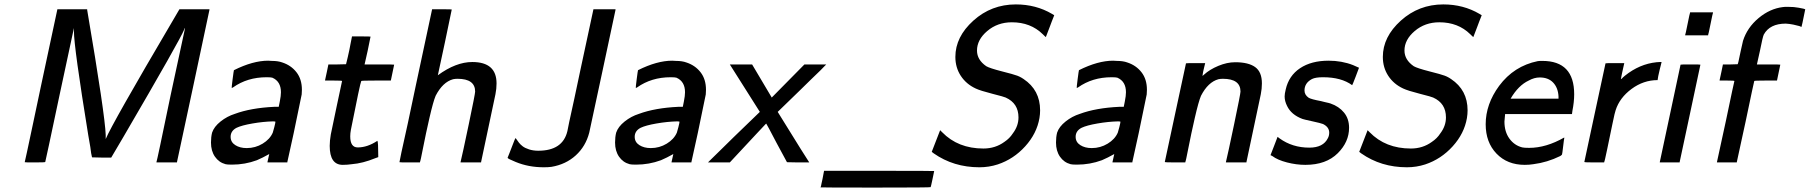

<svg xmlns="http://www.w3.org/2000/svg" viewBox="-20 -736 8200 870"><path d="M375 -691Q456 -215 459 -124V-106Q487 -174 762 -641L793 -694H929V-691Q929 -690 856 -347.5Q783 -5 782 -2V0H689V-2Q691 -4 753 -304Q817 -604 818 -606Q819 -611 817 -608Q817 -607 815 -603Q798 -559 540 -117L484 -22H440L397 -23L393 -42Q392 -57 380 -123Q315 -523 315 -594V-609L250 -306Q186 -3 185 -2Q185 0 138 0Q92 0 92 -1L102 -46Q111 -90 130 -177.5Q149 -265 166 -348L240 -694H375Z M1040 -418Q1126 -461 1195 -461Q1197 -461 1203 -460.5Q1209 -460 1212 -460Q1240 -460 1259 -453Q1299 -440 1323.5 -408.5Q1348 -377 1348 -329Q1348 -325 1347.5 -318Q1347 -311 1347 -308Q1307 -110 1282 -2V0H1192V-2L1200 -38Q1170 -21 1144 -10Q1090 10 1031 10Q1009 10 1002 8Q972 0 954 -26Q936 -52 936 -90Q936 -115 941 -135Q950 -162 979.5 -185.5Q1009 -209 1044 -220Q1117 -247 1223 -252H1243L1248 -277Q1253 -302 1253 -318Q1253 -367 1214 -384Q1207 -386 1188 -386Q1101 -386 1036 -340Q1031 -337 1030 -337Q1029 -338 1034 -377Q1039 -416 1040 -418ZM1025 -116Q1025 -92 1046 -78.5Q1067 -65 1098 -65Q1137 -65 1170 -85Q1203 -105 1216 -135Q1218 -140 1223 -160Q1228 -180 1228 -184Q1228 -186 1217 -186Q1173 -185 1124 -176.5Q1075 -168 1052 -157Q1025 -143 1025 -116Z M1533 11Q1474 11 1474 -75Q1474 -98 1479 -127Q1481 -137 1505 -251.5Q1529 -366 1530 -369Q1530 -371 1491 -371H1453V-373L1461 -410L1468 -444H1508L1548 -445L1556 -478Q1564 -512 1569 -541L1575 -571H1617Q1659 -571 1659 -570Q1659 -569 1646 -506L1632 -444H1699Q1766 -444 1766 -443Q1766 -440 1758.5 -407Q1751 -374 1751 -371H1684Q1617 -371 1617 -369Q1612 -360 1570 -148Q1567 -132 1567 -118Q1567 -68 1601 -68Q1645 -68 1690 -98Q1694 -94 1694 -28V-24L1680 -19Q1624 4 1574 8Q1554 11 1533 11Z M2133 -321Q2133 -379 2053 -379Q2043 -379 2033 -377Q1986 -364 1954 -302Q1943 -276 1926 -202Q1909 -128 1897 -66Q1885 -4 1883 -2V0H1836Q1790 0 1790 -1L1799 -46Q1809 -90 1828 -177.5Q1847 -265 1864 -348L1938 -694H1982Q2027 -694 2027 -693Q2027 -692 1996 -544L1964 -395Q2046 -455 2120 -455Q2230 -455 2230 -358Q2230 -334 2225 -309Q2224 -304 2192.5 -155.5Q2161 -7 2160 -2V0H2067V-2Q2075 -34 2104 -172.5Q2133 -311 2133 -321Z M2611 -424 2669 -694H2769V-691Q2768 -685 2709.5 -412Q2651 -139 2650 -135Q2634 -73 2589 -32Q2544 9 2479 20Q2465 22 2444 22Q2375 22 2317 -2Q2280 -17 2280 -21L2288 -41Q2296 -61 2304.5 -83.5Q2313 -106 2315 -109L2316 -110Q2317 -110 2321 -104Q2325 -98 2331.5 -89.5Q2338 -81 2348.5 -73Q2359 -65 2377.5 -59Q2396 -53 2419 -53Q2530 -53 2551 -142Q2551 -145 2559 -182Q2567 -219 2582.5 -289.5Q2598 -360 2611 -424Z M2871 -418Q2957 -461 3026 -461Q3028 -461 3034 -460.5Q3040 -460 3043 -460Q3071 -460 3090 -453Q3130 -440 3154.5 -408.5Q3179 -377 3179 -329Q3179 -325 3178.5 -318Q3178 -311 3178 -308Q3138 -110 3113 -2V0H3023V-2L3031 -38Q3001 -21 2975 -10Q2921 10 2862 10Q2840 10 2833 8Q2803 0 2785 -26Q2767 -52 2767 -90Q2767 -115 2772 -135Q2781 -162 2810.5 -185.5Q2840 -209 2875 -220Q2948 -247 3054 -252H3074L3079 -277Q3084 -302 3084 -318Q3084 -367 3045 -384Q3038 -386 3019 -386Q2932 -386 2867 -340Q2862 -337 2861 -337Q2860 -338 2865 -377Q2870 -416 2871 -418ZM2856 -116Q2856 -92 2877 -78.5Q2898 -65 2929 -65Q2968 -65 3001 -85Q3034 -105 3047 -135Q3049 -140 3054 -160Q3059 -180 3059 -184Q3059 -186 3048 -186Q3004 -185 2955 -176.5Q2906 -168 2883 -157Q2856 -143 2856 -116Z M3504 -229Q3640 -9 3647 0H3596L3546 -1L3499 -88Q3453 -176 3452 -176Q3452 -177 3441 -165Q3430 -153 3410 -132Q3390 -111 3369 -88L3287 0H3188L3202 -14Q3216 -28 3248 -59Q3280 -90 3305 -115L3423 -229L3287 -444H3388L3477 -294L3625 -444H3724L3715 -435Q3713 -432 3698.5 -418Q3684 -404 3654.5 -375.5Q3625 -347 3605 -327Z M3707 75 3714 38H3964Q4213 38 4213 39Q4213 40 4205.5 75.5Q4198 111 4197 112Q4197 114 3947 114Q3698 114 3698 113L3700 108Q3701 103 3703 93Q3705 83 3707 75Z M4309 -478Q4309 -569 4390.5 -642.5Q4472 -716 4583 -716Q4674 -716 4747 -673L4757 -667Q4756 -665 4753.5 -658Q4751 -651 4746 -639Q4741 -627 4737 -615L4719 -568Q4718 -568 4705 -581Q4650 -635 4565 -635Q4500 -635 4453.5 -595.5Q4407 -556 4407 -507Q4407 -465 4449 -436Q4464 -427 4520.5 -412.5Q4577 -398 4580 -396Q4599 -391 4618 -378Q4693 -328 4693 -236Q4693 -219 4690 -201Q4678 -131 4625.5 -73Q4573 -15 4501 9Q4461 22 4418 22Q4301 22 4211 -41L4202 -48L4240 -146L4249 -137Q4321 -63 4436 -63Q4490 -63 4531 -93Q4555 -109 4569 -131Q4595 -165 4595 -204Q4595 -268 4537 -294Q4532 -297 4477 -311Q4422 -325 4401 -335Q4358 -355 4333.5 -392.5Q4309 -430 4309 -478Z M4869 -418Q4955 -461 5024 -461Q5026 -461 5032 -460.5Q5038 -460 5041 -460Q5069 -460 5088 -453Q5128 -440 5152.5 -408.5Q5177 -377 5177 -329Q5177 -325 5176.5 -318Q5176 -311 5176 -308Q5136 -110 5111 -2V0H5021V-2L5029 -38Q4999 -21 4973 -10Q4919 10 4860 10Q4838 10 4831 8Q4801 0 4783 -26Q4765 -52 4765 -90Q4765 -115 4770 -135Q4779 -162 4808.5 -185.5Q4838 -209 4873 -220Q4946 -247 5052 -252H5072L5077 -277Q5082 -302 5082 -318Q5082 -367 5043 -384Q5036 -386 5017 -386Q4930 -386 4865 -340Q4860 -337 4859 -337Q4858 -338 4863 -377Q4868 -416 4869 -418ZM4854 -116Q4854 -92 4875 -78.5Q4896 -65 4927 -65Q4966 -65 4999 -85Q5032 -105 5045 -135Q5047 -140 5052 -160Q5057 -180 5057 -184Q5057 -186 5046 -186Q5002 -185 4953 -176.5Q4904 -168 4881 -157Q4854 -143 4854 -116Z M5601 -321Q5601 -379 5521 -379Q5511 -379 5501 -377Q5454 -364 5422 -302Q5411 -276 5394 -202Q5377 -128 5365 -66Q5353 -4 5351 -2V0H5304Q5258 0 5258 -2L5306 -226L5354 -449Q5354 -450 5398 -450H5441L5434 -421Q5433 -417 5432 -412Q5431 -407 5430.5 -404Q5430 -401 5429.5 -397.5Q5429 -394 5429 -393.5Q5429 -393 5429 -392Q5432 -395 5436 -398Q5461 -421 5500.5 -437.5Q5540 -454 5577 -454Q5637 -454 5667.5 -432Q5698 -410 5698 -358Q5698 -334 5693 -309Q5692 -304 5660.5 -155.5Q5629 -7 5628 -2V0H5535V-2Q5543 -34 5572 -172.5Q5601 -311 5601 -321Z M5806 -331Q5820 -393 5871 -427Q5922 -461 6000 -461Q6060 -461 6111 -441L6138 -429Q6138 -428 6123 -389Q6108 -350 6107 -350Q6058 -386 5975 -386Q5941 -386 5925 -378Q5891 -360 5891 -326Q5891 -306 5910 -293Q5922 -286 5965 -278Q5972 -276 5983 -273.5Q5994 -271 6000.5 -269.5Q6007 -268 6009 -267Q6047 -254 6070 -226Q6093 -198 6093 -157Q6093 -93 6042 -42Q5989 11 5895 11Q5854 11 5811.5 0Q5769 -11 5745 -29L5737 -33Q5739 -39 5753.5 -75.5Q5768 -112 5769 -116L5778 -109Q5836 -67 5913 -67Q5976 -67 5997 -110Q6003 -121 6003 -135Q6003 -160 5975 -174Q5965 -178 5926 -186.5Q5887 -195 5882 -197Q5831 -216 5812 -256Q5801 -278 5801 -299Q5801 -311 5806 -331Z M6246 -478Q6246 -569 6327.5 -642.5Q6409 -716 6520 -716Q6611 -716 6684 -673L6694 -667Q6693 -665 6690.5 -658Q6688 -651 6683 -639Q6678 -627 6674 -615L6656 -568Q6655 -568 6642 -581Q6587 -635 6502 -635Q6437 -635 6390.5 -595.5Q6344 -556 6344 -507Q6344 -465 6386 -436Q6401 -427 6457.5 -412.5Q6514 -398 6517 -396Q6536 -391 6555 -378Q6630 -328 6630 -236Q6630 -219 6627 -201Q6615 -131 6562.5 -73Q6510 -15 6438 9Q6398 22 6355 22Q6238 22 6148 -41L6139 -48L6177 -146L6186 -137Q6258 -63 6373 -63Q6427 -63 6468 -93Q6492 -109 6506 -131Q6532 -165 6532 -204Q6532 -268 6474 -294Q6469 -297 6414 -311Q6359 -325 6338 -335Q6295 -355 6270.5 -392.5Q6246 -430 6246 -478Z M6969 -460Q7113 -460 7113 -309Q7113 -274 7105 -234L7103 -219H6800Q6797 -186 6797 -185Q6797 -139 6819.5 -108Q6842 -77 6878 -68Q6887 -66 6909 -66Q6986 -66 7068 -113V-109Q7067 -107 7063 -72.5Q7059 -38 7058 -37Q7058 -34 7050 -29Q6991 0 6928 8Q6910 11 6889 11Q6810 11 6761 -40Q6712 -91 6712 -173Q6712 -264 6773 -347Q6840 -437 6948 -459Q6952 -460 6959 -460ZM7042 -299Q7040 -338 7018 -361.5Q6996 -385 6957 -385Q6932 -385 6907 -371Q6860 -349 6825 -289H7042Z M7486 -454Q7488 -454 7493.5 -454.5Q7499 -455 7501 -455H7509L7506 -442Q7505 -439 7501 -422.5Q7497 -406 7494 -391.5Q7491 -377 7491 -373Q7427 -373 7373 -333Q7319 -293 7301 -237Q7298 -231 7286 -173Q7274 -115 7262.5 -59.5Q7251 -4 7249 -2V0H7204Q7159 0 7159 -2L7207 -226L7255 -449Q7255 -450 7298 -450H7340L7332 -414Q7331 -409 7329.5 -402.5Q7328 -396 7327.5 -392.5Q7327 -389 7326 -384.5Q7325 -380 7325 -379Q7325 -378 7325 -377Q7327 -379 7330 -381Q7332 -384 7343 -393Q7409 -446 7486 -454Z M7616 -578Q7617 -578 7627 -628Q7637 -678 7638 -678V-680H7742V-678Q7741 -678 7731 -628Q7721 -578 7720 -578V-576H7616ZM7591 -2V0H7501V-2Q7502 -7 7548.5 -224.5Q7595 -442 7595 -443Q7595 -444 7640 -444Q7685 -444 7685 -443Q7685 -442 7638.5 -224.5Q7592 -7 7591 -2Z M8047 -443Q8047 -440 8039.5 -407Q8032 -374 8032 -371H7981Q7929 -371 7929 -369Q7928 -368 7890 -186Q7881 -145 7870.5 -96.5Q7860 -48 7855 -25L7850 -2V0H7760V-2L7765 -25Q7770 -48 7780.5 -96.5Q7791 -145 7800 -186Q7838 -368 7839 -369Q7839 -371 7805 -371H7772V-373L7780 -410L7787 -444H7821L7854 -445L7857 -455Q7858 -462 7867.5 -504.5Q7877 -547 7878 -551Q7897 -611 7948.5 -654Q8000 -697 8059 -704Q8065 -705 8081 -705Q8110 -705 8130 -701Q8158 -696 8160 -694Q8144 -614 8143 -614L8133 -618Q8123 -621 8106 -624.5Q8089 -628 8072 -629Q7999 -629 7972 -579Q7967 -568 7955 -507L7941 -444H7994Q8047 -444 8047 -443Z"/></svg>

Font: MathJax_SansSerif
Style: Italic
Weight: 400
Version: Version 1.1